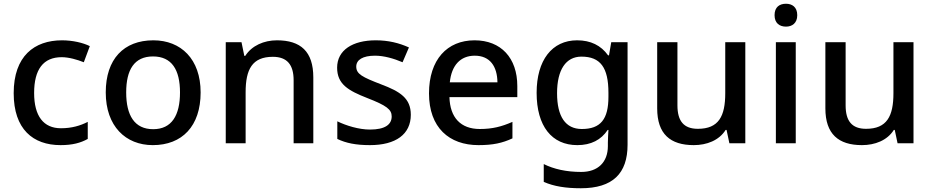

<svg xmlns="http://www.w3.org/2000/svg" viewBox="-20 -764 4973 1024"><path d="M303 10C367 10 410 -2 448 -23V-114C409 -94 363 -80 305 -80C212 -80 162 -145 162 -268C162 -394 211 -459 309 -459C347 -459 392 -446 427 -432L459 -518C423 -536 367 -549 311 -549C163 -549 53 -465 53 -267C53 -75 156 10 303 10Z M1050 -271C1050 -449 945 -549 798 -549C640 -549 544 -449 544 -271C544 -91 650 10 795 10C951 10 1050 -91 1050 -271ZM653 -271C653 -392 696 -463 796 -463C896 -463 940 -392 940 -271C940 -149 896 -75 797 -75C697 -75 653 -149 653 -271Z M1457 -549C1388 -549 1323 -521 1288 -466H1283L1268 -539H1184V0H1290V-272C1290 -394 1325 -461 1435 -461C1511 -461 1546 -419 1546 -336V0H1651V-351C1651 -490 1583 -549 1457 -549Z M2171 -152C2171 -240 2114 -276 2013 -314C1912 -353 1880 -369 1880 -409C1880 -445 1915 -467 1980 -467C2028 -467 2080 -452 2127 -432L2161 -511C2108 -535 2051 -549 1984 -549C1861 -549 1778 -497 1778 -403C1778 -315 1837 -281 1939 -241C2042 -201 2069 -180 2069 -143C2069 -100 2034 -73 1953 -73C1894 -73 1826 -94 1779 -117V-23C1825 -1 1877 10 1953 10C2091 10 2171 -48 2171 -152Z M2511 -549C2365 -549 2268 -446 2268 -266C2268 -83 2376 10 2532 10C2609 10 2659 -1 2713 -26V-114C2656 -89 2607 -76 2539 -76C2437 -76 2380 -137 2377 -246H2739V-305C2739 -455 2652 -549 2511 -549ZM2512 -467C2594 -467 2632 -409 2633 -325H2379C2388 -415 2435 -467 2512 -467Z M3058 -549C2924 -549 2842 -443 2842 -269C2842 -91 2923 10 3059 10C3132 10 3186 -18 3221 -71H3225C3224 -56 3222 -20 3222 -4V15C3222 101 3169 153 3080 153C3001 153 2934 138 2880 111V206C2934 230 2998 240 3078 240C3248 240 3327 161 3327 8V-539H3240L3228 -469H3223C3185 -522 3130 -549 3058 -549ZM3081 -462C3182 -462 3225 -404 3225 -269V-248C3225 -128 3183 -76 3083 -76C2996 -76 2951 -142 2951 -267C2951 -392 2998 -462 3081 -462Z M3955 -539H3848V-267C3848 -144 3813 -77 3702 -77C3627 -77 3593 -118 3593 -202V-539H3485V-186C3485 -49 3555 10 3680 10C3749 10 3815 -15 3850 -71H3855L3870 0H3955Z M4172 -744C4138 -744 4111 -727 4111 -683C4111 -640 4138 -622 4172 -622C4204 -622 4232 -640 4232 -683C4232 -727 4204 -744 4172 -744ZM4224 -539H4118V0H4224Z M4852 -539H4745V-267C4745 -144 4710 -77 4599 -77C4524 -77 4490 -118 4490 -202V-539H4382V-186C4382 -49 4452 10 4577 10C4646 10 4712 -15 4747 -71H4752L4767 0H4852Z"/></svg>

Font: Noto Sans Canadian Aboriginal Medium
Style: Regular
Weight: 500
Designer: Monotype Design Team, Typotheque's Kevin King
Foundry: Monotype Imaging Inc.
Version: Version 2.004